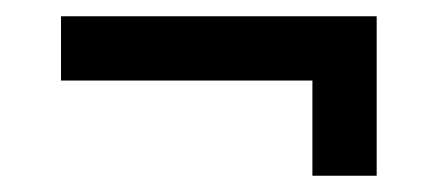

<svg xmlns="http://www.w3.org/2000/svg" viewBox="-20 -452 549 236"><path d="M55 -432H443V-236H364V-353H55Z"/></svg>

Font: Rambla
Style: Regular
Weight: 400
Designer: Martin Sommaruga
Foundry: Martin Sommaruga
Version: Version 1.001